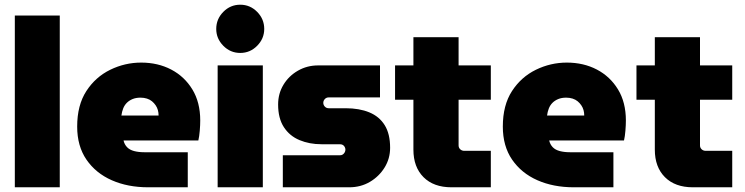

<svg xmlns="http://www.w3.org/2000/svg" viewBox="-20 -796 3165 816"><path d="M43 0V-730H234V0Z M610 0Q523 0 455 -30Q387 -60 347.5 -117.5Q308 -175 308 -258Q308 -349 347 -409Q386 -469 448.5 -499.5Q511 -530 580 -530Q651 -530 707.5 -500.5Q764 -471 797.5 -416Q831 -361 831 -284Q831 -265 829 -240.5Q827 -216 823 -199H505Q509 -182 520 -170.5Q531 -159 550 -154Q569 -149 593 -149H778V0ZM496 -305H654Q654 -317 651 -328Q648 -339 641.5 -348.5Q635 -358 626 -365.5Q617 -373 604.5 -377Q592 -381 577 -381Q558 -381 543.5 -375Q529 -369 519 -359Q509 -349 503.5 -335Q498 -321 496 -305Z M905 0V-518H1097V0ZM1001 -571Q959 -571 929 -601.5Q899 -632 899 -673Q899 -715 929 -745.5Q959 -776 1001 -776Q1043 -776 1073 -745.5Q1103 -715 1103 -673Q1103 -632 1073 -601.5Q1043 -571 1001 -571Z M1182 0V-136H1424Q1432 -136 1437 -139.5Q1442 -143 1445 -148.5Q1448 -154 1448 -160Q1448 -166 1445 -171.5Q1442 -177 1437 -180Q1432 -183 1424 -183H1346Q1295 -183 1253 -200.5Q1211 -218 1186.5 -255.5Q1162 -293 1162 -352Q1162 -398 1184.5 -435.5Q1207 -473 1246 -495.5Q1285 -518 1332 -518H1595V-382H1377Q1367 -382 1360.5 -375Q1354 -368 1354 -359Q1354 -350 1360.5 -343Q1367 -336 1377 -336H1449Q1507 -336 1549.5 -318.5Q1592 -301 1615 -264Q1638 -227 1638 -168Q1638 -122 1614.5 -84Q1591 -46 1552 -23Q1513 0 1464 0Z M1899 0Q1823 0 1780 -43Q1737 -86 1737 -160V-638H1929V-178Q1929 -168 1936 -161.5Q1943 -155 1953 -155H2066V0ZM1659 -372V-518H2066V-372Z M2419 0Q2332 0 2264 -30Q2196 -60 2156.5 -117.5Q2117 -175 2117 -258Q2117 -349 2156 -409Q2195 -469 2257.5 -499.5Q2320 -530 2389 -530Q2460 -530 2516.5 -500.5Q2573 -471 2606.5 -416Q2640 -361 2640 -284Q2640 -265 2638 -240.5Q2636 -216 2632 -199H2314Q2318 -182 2329 -170.5Q2340 -159 2359 -154Q2378 -149 2402 -149H2587V0ZM2305 -305H2463Q2463 -317 2460 -328Q2457 -339 2450.5 -348.5Q2444 -358 2435 -365.5Q2426 -373 2413.5 -377Q2401 -381 2386 -381Q2367 -381 2352.5 -375Q2338 -369 2328 -359Q2318 -349 2312.5 -335Q2307 -321 2305 -305Z M2925 0Q2849 0 2806 -43Q2763 -86 2763 -160V-638H2955V-178Q2955 -168 2962 -161.5Q2969 -155 2979 -155H3092V0ZM2685 -372V-518H3092V-372Z"/></svg>

Font: MuseoModerno Thin Black
Style: Regular
Weight: 900
Version: Version 1.002